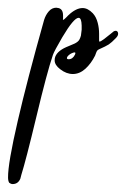

<svg xmlns="http://www.w3.org/2000/svg" viewBox="-104 -272 320 489"><path d="M-52.2 183.1Q-58.1 196.8 -71.8 196.8Q-76.2 196.8 -80.6 193.4Q-83.5 188.5 -83.5 180.2Q-84 144.5 -58.6 35.2Q-35.2 -66.4 8.3 -221.2Q12.2 -233.9 20.3 -243.2Q28.3 -252.4 39.6 -252.4Q40 -252.4 40.5 -252.2Q41 -252 41.5 -252Q56.6 -251 56.6 -232.4Q56.6 -229.5 56.6 -225.6L56.2 -222.2Q56.2 -218.3 69.8 -232.9Q89.4 -251.5 106.4 -251.5Q119.6 -251.5 132.3 -238.3Q141.1 -229 145 -213.4Q148.4 -200.2 148.4 -186V-169.4Q148.4 -166 149.4 -166Q152.3 -166 160.9 -172.4Q169.4 -178.7 177.2 -185.3Q185.1 -191.9 186 -192.4Q193.8 -195.8 196.3 -189.5Q198.7 -182.6 191.4 -175.3Q180.2 -163.6 173.1 -158.9Q166 -154.3 148.4 -146.5Q145 -145 143.6 -143.1Q142.1 -141.1 140.6 -137Q139.2 -132.8 138.2 -130.4Q127.9 -109.9 113.3 -96.7Q98.6 -83.5 81.5 -83.5Q64.9 -83.5 49.3 -95.7Q35.2 -106.4 35.2 -118.2Q35.2 -121.6 35.6 -123.5Q39.1 -140.6 64.5 -151.9Q68.8 -153.8 75.9 -156.7Q83 -159.7 86.2 -161.1Q89.4 -162.6 93 -165.3Q96.7 -168 98.6 -171.9Q100.6 -175.8 102.1 -181.2Q103 -185.5 104 -196.3V-207Q103.5 -226.6 96.2 -226.6Q84 -226.6 54.7 -177.2Q34.2 -142.1 30.8 -132.3Q15.6 -87.4 -11.2 24.7Q-38.1 136.7 -49.8 173.8Q-50.3 175.3 -51 178.5Q-51.8 181.6 -52.2 183.1ZM74.7 -134.3Q66.4 -128.4 66.4 -124Q66.4 -121.1 70.8 -121.1Q81.1 -121.1 86.9 -132.8Q90.3 -140.1 83.5 -138.2Q79.6 -137.2 74.7 -134.3Z"/></svg>

Font: Sintesa 4
Style: 4
Weight: 400
Version: Version 001.000